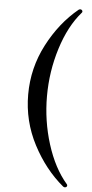

<svg xmlns="http://www.w3.org/2000/svg" viewBox="-63 -899 499 1038"><g transform="rotate(5 186.5 -380.0)"><path d="M321 100Q221 17 155 -109.5Q89 -236 89 -380Q89 -524 155 -651Q221 -778 321 -860Q326 -863 330 -863Q335 -863 338.5 -859.5Q342 -856 342 -852Q342 -848 339 -845Q270 -766 230.5 -640Q191 -514 191 -380Q191 -246 230.5 -120.5Q270 5 339 85Q342 88 342 92Q342 97 338.5 100Q335 103 330 103Q326 103 321 100Z"/></g></svg>

Font: Shippori Mincho Medium
Style: Regular
Weight: 500
Designer: FONTDASU
Foundry: FONTDASU / Google Inc. / but / Adobe
Version: Version 3.110; ttfautohint (v1.8.3)